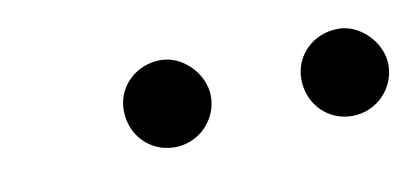

<svg xmlns="http://www.w3.org/2000/svg" viewBox="-29 -664 462 213"><g transform="rotate(-10 202.5 -557.0)"><path d="M405 -557C405 -582 382 -606 357 -606C329 -606 307 -585 307 -558C307 -530 328 -508 356 -508C383 -508 405 -530 405 -557ZM205 -557C205 -582 182 -606 157 -606C129 -606 107 -585 107 -558C107 -530 128 -508 156 -508C183 -508 205 -530 205 -557Z"/></g></svg>

Font: XITS
Style: Italic
Weight: 400
Italic angle: -16.33°
Designer: MicroPress Inc., with final additions and corrections provided by Coen Hoffman, Elsevier (retired)
Version: Version 1.107